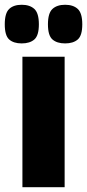

<svg xmlns="http://www.w3.org/2000/svg" viewBox="-63 -785 365 805"><path d="M31 0V-547H208V0ZM210 -603Q176 -603 157 -619.5Q138 -636 138 -683Q138 -730 157 -747.5Q176 -765 210 -765Q244 -765 263 -747.5Q282 -730 282 -683Q282 -636 263 -619.5Q244 -603 210 -603ZM28 -603Q-6 -603 -24.5 -619.5Q-43 -636 -43 -683Q-43 -730 -24.5 -747.5Q-6 -765 28 -765Q62 -765 81 -747.5Q100 -730 100 -683Q100 -636 81 -619.5Q62 -603 28 -603Z"/></svg>

Font: Georama SemiCondensed ExtraBold
Style: Regular
Weight: 800
Width: 4
Designer: Jean-Baptiste Levee
Foundry: Production Type
Version: Version 1.000